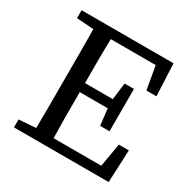

<svg xmlns="http://www.w3.org/2000/svg" viewBox="-162 -877 1017 1029"><g transform="rotate(30 346.5 -362.5)"><path d="M641 0H55V-49L160 -57Q161 -115 161 -173V-553Q161 -611 160 -669L55 -676V-686V-725H624L633 -526H571L546 -669H268L266 -552V-396H438L451 -500H509V-238H462H451L439 -340H266V-176L268 -56H563L588 -201H597H650Z"/></g></svg>

Font: Early Summer Mincho Screen
Style: Regular
Weight: 400
Designer: GuiWonder
Version: Version 1.002